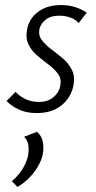

<svg xmlns="http://www.w3.org/2000/svg" viewBox="-20 -440 380 759"><path d="M125 7Q83 7 52.5 -8Q22 -23 6 -41L42 -77Q55 -61 79.5 -49Q104 -37 133 -37Q169 -37 191 -55.5Q213 -74 218 -99Q224 -127 210 -147Q196 -167 173 -184Q150 -201 127 -220.5Q104 -240 92 -265.5Q80 -291 88 -329Q98 -370 133 -395Q168 -420 221 -420Q253 -420 278.5 -411.5Q304 -403 323 -390L291 -349Q279 -363 258.5 -370.5Q238 -378 214 -378Q181 -378 161.5 -363Q142 -348 136 -326Q131 -301 145 -282Q159 -263 182.5 -245.5Q206 -228 229 -208.5Q252 -189 265 -162Q278 -135 269 -96Q258 -51 221 -22Q184 7 125 7ZM49 299 27 276Q51 256 68 229.5Q85 203 91 175Q95 151 91.5 131.5Q88 112 75 101L126 81Q144 96 149 119.5Q154 143 149 171Q144 194 130 218Q116 242 95.5 263Q75 284 49 299Z"/></svg>

Font: Ysabeau Office Light
Style: Italic
Weight: 300
Italic angle: -12°
Designer: Christian Thalmann (Catharsis Fonts)
Version: Version 2.001;gftools[0.9.30]; featfreeze: tnum,lnum,ss02